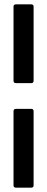

<svg xmlns="http://www.w3.org/2000/svg" viewBox="-20 -780 217 880"><path d="M42 -410V-750Q42 -760 53 -760H123Q134 -760 134 -750V-410Q134 -399 123 -399H53Q42 -399 42 -410ZM42 -270Q42 -281 53 -281H123Q134 -281 134 -270V70Q134 80 123 80H53Q42 80 42 70Z"/></svg>

Font: Barlow GEO Medium
Style: Regular
Weight: 500
Designer: Jeremy Tribby
Foundry: Tribby Type
Version: Version 1.408